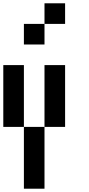

<svg xmlns="http://www.w3.org/2000/svg" viewBox="-20 -1145 540 1165"><path d="M0 -375V-750H125V-375ZM125 0V-375H250V0ZM125 -875V-1000H250V-875ZM250 -375V-750H375V-375ZM250 -1000V-1125H375V-1000Z"/></svg>

Font: GalmuriMono7 Regular
Style: Regular
Weight: 400
Designer: Lee Minseo (quiple)
Version: Version 2.399;hotconv 1.1.1;makeotfexe 2.6.0 DEVELOPMENT